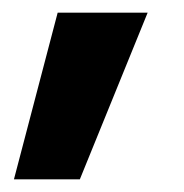

<svg xmlns="http://www.w3.org/2000/svg" viewBox="-20 -132 290 303"><path d="M2 151 71 -112H213L106 151Z"/></svg>

Font: Red Hat Display
Style: Bold
Weight: 700
Designer: Pentagram, MCKL
Foundry: Pentagram, MCKL
Version: Version 1.023; ttfautohint (v1.8.3)